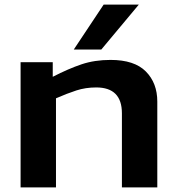

<svg xmlns="http://www.w3.org/2000/svg" viewBox="-20 -810 769 830"><path d="M69 0V-541H208V-478Q276 -513 332.5 -532Q389 -551 458 -551Q561 -551 610.5 -501Q660 -451 660 -371V0H507V-320Q507 -432 396 -432Q350 -432 310 -419Q270 -406 222 -385V0ZM299 -596 428 -790H580L418 -596Z"/></svg>

Font: Georama Extended SemiBold
Style: Regular
Weight: 600
Width: 7
Designer: Jean-Baptiste Levee
Foundry: Production Type
Version: Version 1.000